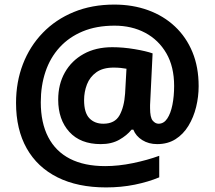

<svg xmlns="http://www.w3.org/2000/svg" viewBox="-20 -734 937 838"><path d="M847 -358Q847 -312 836 -267Q825 -222 802.5 -185Q780 -148 746 -126.5Q712 -105 666 -105Q629 -105 601 -122.5Q573 -140 562 -168H554Q534 -143 500.5 -124Q467 -105 420 -105Q331 -105 282.5 -158.5Q234 -212 234 -299Q234 -366 263 -417.5Q292 -469 345 -498.5Q398 -528 470 -528Q517 -528 567.5 -519.5Q618 -511 646 -501L636 -296Q635 -286 635 -275.5Q635 -265 635 -262Q635 -221 646.5 -207.5Q658 -194 672 -194Q695 -194 710 -216.5Q725 -239 732.5 -276.5Q740 -314 740 -359Q740 -443 706 -501.5Q672 -560 613.5 -591Q555 -622 480 -622Q401 -622 341 -597Q281 -572 240 -527Q199 -482 178.5 -421Q158 -360 158 -288Q158 -198 190.5 -135.5Q223 -73 285.5 -41Q348 -9 439 -9Q497 -9 560 -22Q623 -35 675 -54V40Q627 60 568 72Q509 84 443 84Q319 84 231 40Q143 -4 96.5 -86.5Q50 -169 50 -285Q50 -376 80 -454Q110 -532 166.5 -590.5Q223 -649 302 -681.5Q381 -714 479 -714Q559 -714 626.5 -689.5Q694 -665 743.5 -618.5Q793 -572 820 -506.5Q847 -441 847 -358ZM347 -297Q347 -242 370 -218Q393 -194 431 -194Q481 -194 501.5 -230.5Q522 -267 526 -326L532 -434Q521 -436 507 -437.5Q493 -439 476 -439Q429 -439 400.5 -418.5Q372 -398 359.5 -365.5Q347 -333 347 -297Z"/></svg>

Font: Noto Sans Armenian
Style: Bold
Weight: 700
Version: Version 2.007